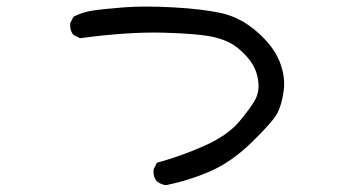

<svg xmlns="http://www.w3.org/2000/svg" viewBox="-20 -614 1040 578"><path d="M479.5 -56.6Q463.9 -58.6 452.1 -68.4Q440.4 -82 442.4 -103.5L452.1 -124Q524.4 -143.6 594.7 -174.8Q665 -206.1 700.2 -248Q735.4 -290 748 -313.5Q760.7 -336.9 757.8 -366.2Q754.9 -395.5 741.2 -418.9Q727.5 -442.4 699.2 -466.8Q670.9 -491.2 625 -502Q579.1 -512.7 473.1 -515.6Q367.2 -518.6 220.7 -499L201.2 -508.8Q189.5 -522.5 191.4 -543.9L201.2 -563.5Q226.6 -577.1 258.3 -582Q290 -586.9 352.1 -591.8Q414.1 -596.7 502.4 -591.8Q590.8 -586.9 647.5 -574.2Q704.1 -561.5 753.4 -518.6Q802.7 -475.6 821.3 -429.7Q839.8 -383.8 834 -340.8Q828.1 -297.9 814.5 -272.5Q800.8 -247.1 738.8 -186.5Q676.8 -126 612.3 -98.1Q547.9 -70.3 479.5 -56.6Z"/></svg>

Font: NaikaiFont
Style: Regular
Weight: 400
Version: Version 1.67